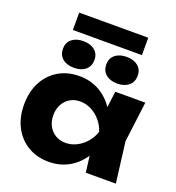

<svg xmlns="http://www.w3.org/2000/svg" viewBox="-172 -1120 1169 1273"><g transform="rotate(20 413.0 -483.5)"><path d="M571.8 0 545.6 -205.8 573.4 -285.4 545.6 -364 571.8 -571.4H783.8L747.8 -286L783.8 0ZM619.6 -285.4Q606 -194.6 564.7 -126.7Q523.4 -58.8 459.5 -21.2Q395.6 16.4 314.8 16.4Q231.2 16.4 167.5 -21.4Q103.8 -59.2 68.1 -127.4Q32.4 -195.6 32.4 -285.4Q32.4 -376.2 68.1 -444.2Q103.8 -512.2 167.5 -550Q231.2 -587.8 314.8 -587.8Q395.6 -587.8 459.5 -550.5Q523.4 -513.2 565.2 -445.5Q607 -377.8 619.6 -285.4ZM238.8 -285.4Q238.8 -242.8 256.3 -210.1Q273.8 -177.4 304.9 -158.6Q336 -139.8 376.4 -139.8Q417.8 -139.8 454.8 -158.6Q491.8 -177.4 520.1 -210.1Q548.4 -242.8 562.2 -285.4Q548.4 -328 520.1 -361Q491.8 -394 454.8 -412.8Q417.8 -431.6 376.4 -431.6Q336 -431.6 304.9 -412.8Q273.8 -394 256.3 -361Q238.8 -328 238.8 -285.4ZM259.2 -626.6Q208.8 -626.6 178.5 -651.8Q148.2 -677 148.2 -722Q148.2 -764.8 178.5 -789.7Q208.8 -814.6 259.2 -814.6Q309.6 -814.6 339.9 -789.7Q370.2 -764.8 370.2 -722Q370.2 -677 339.9 -651.8Q309.6 -626.6 259.2 -626.6ZM564.8 -626.6Q514.4 -626.6 484.1 -651.8Q453.8 -677 453.8 -722Q453.8 -764.8 484.1 -789.7Q514.4 -814.6 564.8 -814.6Q614.8 -814.6 645.1 -789.7Q675.4 -764.8 675.4 -722Q675.4 -677 645.1 -651.8Q614.8 -626.6 564.8 -626.6ZM167.6 -860V-982.6H654.8V-860Z"/></g></svg>

Font: Unbounded
Style: Regular
Weight: 400
Designer: Luke Prowse, Jean-Baptiste Morizot, Fátima Lázaro, Florian Runge
Foundry: NaN
Version: Version 1.701;gftools[0.9.28.dev5+ged2979d]